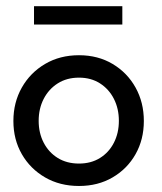

<svg xmlns="http://www.w3.org/2000/svg" viewBox="-20 -606 537 638"><path d="M242.5 12Q179 12 129.8 -16.5Q80.5 -45 52.5 -93.8Q24.5 -142.5 24.5 -204Q24.5 -265.5 52.5 -315Q80.5 -364.5 129.8 -393.5Q179 -422.5 242.5 -422.5Q305.5 -422.5 354.2 -393.5Q403 -364.5 430.5 -315Q458 -265.5 458 -204Q458 -142.5 430.5 -93.8Q403 -45 354.2 -16.5Q305.5 12 242.5 12ZM242.5 -62.5Q282.5 -62.5 312.2 -81Q342 -99.5 358.5 -131.8Q375 -164 375 -204.5Q375 -245 358.5 -277.5Q342 -310 312.2 -329Q282.5 -348 242.5 -348Q202 -348 172 -329Q142 -310 125.2 -277.5Q108.5 -245 108.5 -204.5Q108.5 -164 125.2 -131.8Q142 -99.5 172 -81Q202 -62.5 242.5 -62.5ZM93 -524.5V-585.5H386.5V-524.5Z"/></svg>

Font: League Spartan Thin
Style: Regular
Weight: 400
Version: Version 2.002